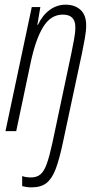

<svg xmlns="http://www.w3.org/2000/svg" viewBox="-20 -560 417 820"><path d="M115.2 240.2Q102.1 240.2 91.8 238.5Q81.5 236.8 74.7 234.9V191.9Q90.3 197.8 111.8 197.8Q136.7 197.8 152.3 185.1Q168 172.4 179.7 139.9Q191.4 107.4 204.1 48.8L285.6 -336.4Q291 -364.3 296.4 -392.3Q301.8 -420.4 301.8 -443.8Q301.8 -497.6 248.5 -497.6Q196.8 -497.6 164.3 -444.8Q131.8 -392.1 110.4 -290L49.3 0H3.4L115.7 -529.8H152.3L139.6 -454.1H142.1Q161.1 -494.6 191.9 -517.3Q222.7 -540 260.7 -540Q299.3 -540 323.7 -518.1Q348.1 -496.1 348.1 -451.2Q348.1 -428.7 342.3 -396Q336.4 -363.3 330.6 -335L248 51.8Q233.4 120.6 217.8 161.9Q202.1 203.1 178.5 221.7Q154.8 240.2 115.2 240.2Z"/></svg>

Font: Open Sans Condensed Light
Style: Italic
Weight: 300
Width: 3
Italic angle: -12°
Designer: Monotype Design Team
Foundry: Monotype Imaging Inc.
Version: Version 3.000; ttfautohint (v1.8.4)